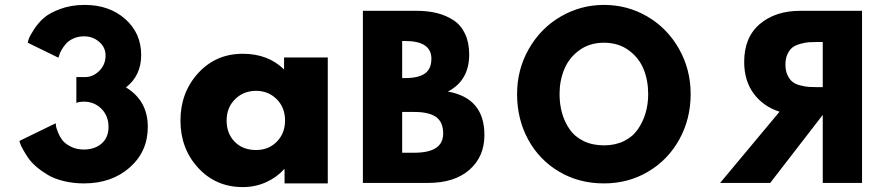

<svg xmlns="http://www.w3.org/2000/svg" viewBox="-20 -747 3588 782"><path d="M218 -512 93 -573Q94 -579 97.5 -589.5Q101 -600 118 -626.5Q135 -653 158 -673.5Q181 -694 225.5 -710.5Q270 -727 325 -727Q425 -727 490 -669.5Q555 -612 555 -523Q555 -439 493 -391Q582 -337 582 -230Q582 -130 508.5 -65Q435 0 322 0Q278 0 239.5 -9.5Q201 -19 175 -34.5Q149 -50 128 -68Q107 -86 94.5 -104.5Q82 -123 73.5 -138.5Q65 -154 62 -163L59 -173L207 -245Q207 -241 208 -233.5Q209 -226 216.5 -207.5Q224 -189 235 -175Q246 -161 269 -149.5Q292 -138 321 -138Q366 -138 394 -162.5Q422 -187 422 -230Q422 -275 393 -304Q364 -333 321 -333Q314 -333 306 -332Q298 -331 295 -329L291 -328V-433H326Q359 -433 384.5 -458.5Q410 -484 410 -521Q410 -554 384 -576.5Q358 -599 323 -599Q298 -599 278.5 -590Q259 -581 248 -568Q237 -555 230 -542.5Q223 -530 221 -521Z M969 -528Q1072 -528 1137 -464V-513H1315V0H1139V-58H1137Q1108 -25 1064 -5Q1020 15 969 15Q859 15 787 -63.5Q715 -142 715 -256Q715 -370 787 -449Q859 -528 969 -528ZM903 -256Q903 -203 936 -169.5Q969 -136 1023 -136Q1074 -136 1107.5 -170Q1141 -204 1141 -256.5Q1141 -309 1107 -343Q1073 -377 1023 -377Q972 -377 937.5 -343Q903 -309 903 -256Z M1458 -703H1675Q1723 -703 1760.5 -693.5Q1798 -684 1828 -664Q1858 -644 1874.5 -608.5Q1891 -573 1891 -525Q1891 -419 1804 -374Q1953 -348 1953 -197Q1953 -109 1892 -55.5Q1831 -2 1724 -2H1458ZM1618 -429H1630Q1684 -429 1710.5 -447.5Q1737 -466 1737 -508Q1737 -580 1630 -580H1618ZM1618 -125H1668Q1785 -125 1785 -203Q1785 -250 1756 -270.5Q1727 -291 1668 -291H1618Z M2086 -364Q2086 -464 2134 -548Q2182 -632 2263.5 -679.5Q2345 -727 2440 -727Q2536 -727 2617 -679.5Q2698 -632 2745.5 -548Q2793 -464 2793 -364Q2793 -263 2747 -179.5Q2701 -96 2620 -48Q2539 0 2440 0Q2338 0 2257 -48Q2176 -96 2131 -179Q2086 -262 2086 -364ZM2259 -364Q2259 -323 2269 -287Q2279 -251 2300 -220.5Q2321 -190 2357 -172.5Q2393 -155 2440 -155Q2486 -155 2521.5 -172.5Q2557 -190 2578 -220.5Q2599 -251 2609.5 -287Q2620 -323 2620 -364Q2620 -419 2601.5 -465Q2583 -511 2541 -542Q2499 -573 2440 -573Q2381 -573 2339 -542Q2297 -511 2278 -464.5Q2259 -418 2259 -364Z M3491 -703H3240Q3138 -703 3074.5 -649Q3011 -595 3011 -495Q3011 -418 3050 -365.5Q3089 -313 3155 -292L2913 -2H3117L3331 -279V-2H3491ZM3331 -392H3312Q3290 -392 3275 -393Q3260 -394 3240 -399Q3220 -404 3208 -413.5Q3196 -423 3187.5 -441Q3179 -459 3179 -484Q3179 -509 3187.5 -527Q3196 -545 3208 -554Q3220 -563 3240 -568.5Q3260 -574 3275 -575Q3290 -576 3312 -576H3331Z"/></svg>

Font: Hussar
Style: BoldWeb
Weight: 700
Foundry: Cannot Into Space Fonts
Version: Version 2.00